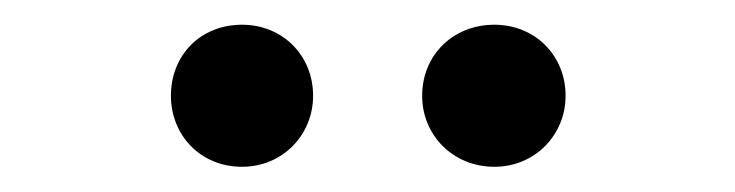

<svg xmlns="http://www.w3.org/2000/svg" viewBox="-20 -714 586 153"><path d="M116.2 -637.7C116.2 -606.4 139.6 -581.1 172.9 -581.1C205.1 -581.1 229.5 -606.4 229.5 -637.7C229.5 -669.9 205.1 -694.3 172.9 -694.3C139.6 -694.3 116.2 -669.9 116.2 -637.7ZM316.4 -637.7C316.4 -606.4 340.8 -581.1 374 -581.1C406.2 -581.1 430.7 -606.4 430.7 -637.7C430.7 -669.9 406.2 -694.3 374 -694.3C340.8 -694.3 316.4 -669.9 316.4 -637.7Z"/></svg>

Font: Ed Sans Neue Medium
Style: Regular
Weight: 500
Designer: Stephen Hutchings
Version: Version 1.004;PS 001.004;hotconv 1.0.88;makeotf.lib2.5.64775